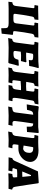

<svg xmlns="http://www.w3.org/2000/svg" viewBox="1270 -1822 678 3259"><g transform="rotate(90 1609.5 -193.0)"><path d="M511 -124Q509 -104 509 -99Q509 -85 514.5 -81Q520 -77 535 -76L566 -74L572 -64L552 118L460 126L458 57Q457 23 439 11.5Q421 0 375 0H137L86 1L10 4L18 -62Q52 -67 65 -79.5Q78 -92 82 -123L117 -401Q119 -415 119 -419Q119 -431 114.5 -434.5Q110 -438 97 -438L74 -437L67 -447L77 -501H134Q234 -501 318 -505L311 -440Q283 -436 274 -426.5Q265 -417 260 -390Q248 -332 235 -252Q222 -172 216 -117L215 -105Q215 -90 223 -85.5Q231 -81 254 -81H314Q345 -81 359.5 -91.5Q374 -102 377 -128L412 -405Q413 -411 413 -420Q413 -430 408.5 -434Q404 -438 391 -438L371 -437L364 -447L374 -501H431Q534 -501 618 -505L610 -441Q581 -436 569.5 -427Q558 -418 553 -394Q526 -256 511 -124Z M883 -82Q923 -82 943 -88Q963 -94 974 -111Q985 -128 995 -166L1089 -173L1097 -162Q1093 -149 1079.5 -103Q1066 -57 1055 -6L1043 5Q1020 4 941 2Q862 0 789 0Q739 0 689.5 3.5Q640 7 626 8L641 -59Q673 -64 686 -78Q699 -92 703 -127L738 -396Q739 -404 739 -416Q739 -429 735 -433.5Q731 -438 720 -438L698 -437L690 -447L704 -505Q722 -504 773 -503Q824 -502 881 -502Q1051 -502 1129 -512L1136 -501Q1132 -488 1119.5 -441.5Q1107 -395 1100 -349L997 -343Q998 -347 1001 -360Q1004 -373 1004 -382Q1004 -403 988 -410Q972 -417 925 -417Q905 -417 899 -413Q893 -409 890 -395L873 -297H941Q966 -297 993 -299Q1020 -301 1031 -302L1038 -292L1017 -209Q1007 -209 978.5 -210Q950 -211 919 -211Q895 -211 858 -206L852 -162Q845 -125 845 -110Q845 -93 853 -87.5Q861 -82 883 -82Z M1641 -99Q1641 -80 1647 -72.5Q1653 -65 1668 -65Q1677 -65 1683.5 -66Q1690 -67 1692 -67L1698 -59L1683 1L1584 0H1547L1424 1L1437 -62Q1467 -63 1481 -77Q1495 -91 1499 -125L1511 -210H1453Q1430 -209 1399.5 -206.5Q1369 -204 1356 -203L1346 -123Q1342 -95 1342 -87Q1343 -73 1348 -68Q1353 -63 1365 -63Q1375 -63 1381 -64Q1387 -65 1389 -65L1394 -58L1380 3Q1365 3 1328 1.5Q1291 0 1258 0Q1224 0 1182 1.5Q1140 3 1126 5L1139 -57Q1173 -64 1185 -77Q1197 -90 1202 -125L1236 -399Q1237 -405 1237 -415Q1237 -428 1231.5 -433Q1226 -438 1212 -438H1190L1185 -448L1198 -503L1299 -502Q1342 -502 1387 -503.5Q1432 -505 1449 -506L1436 -441Q1408 -437 1399.5 -428.5Q1391 -420 1387 -397L1370 -298Q1396 -298 1446 -296Q1494 -296 1521 -300L1534 -399Q1535 -405 1535 -415Q1535 -428 1529.5 -433Q1524 -438 1510 -438H1487L1483 -448L1495 -503L1635 -502L1753 -506L1740 -443Q1711 -438 1700.5 -430Q1690 -422 1686 -400Q1674 -340 1657.5 -230Q1641 -120 1641 -99Z M1845 -312 1752 -307Q1755 -325 1765.5 -386Q1776 -447 1783 -501L1795 -511L1885 -502H2136L2230 -511L2239 -501Q2232 -434 2227 -381.5Q2222 -329 2221 -312L2130 -307L2131 -345Q2131 -377 2126.5 -391.5Q2122 -406 2111 -411Q2100 -416 2077 -417L2069 -366Q2064 -333 2049 -228.5Q2034 -124 2034 -105Q2034 -84 2042.5 -74.5Q2051 -65 2070 -65Q2085 -65 2096.5 -66Q2108 -67 2112 -68L2115 -64L2100 4Q2082 3 2034.5 1.5Q1987 0 1944 0Q1913 0 1859.5 3Q1806 6 1789 7L1803 -60Q1838 -63 1855.5 -69.5Q1873 -76 1880.5 -89Q1888 -102 1891 -130L1928 -417Q1900 -416 1886 -408.5Q1872 -401 1863.5 -380Q1855 -359 1845 -312Z M2397 -502Q2432 -502 2472 -504Q2512 -506 2528 -507Q2635 -507 2682 -466Q2729 -425 2729 -369Q2729 -315 2697.5 -268.5Q2666 -222 2615 -194Q2564 -166 2509 -166H2439L2432 -117Q2430 -101 2430 -95Q2430 -78 2438 -71Q2446 -64 2465 -64L2494 -65Q2494 -63 2495 -62Q2496 -61 2497 -59L2481 3Q2466 3 2429 1.5Q2392 0 2359 0Q2335 0 2282.5 3Q2230 6 2213 7L2228 -60Q2258 -64 2271 -78.5Q2284 -93 2289 -125L2323 -396Q2324 -403 2324 -414Q2324 -427 2320 -432.5Q2316 -438 2306 -438L2277 -437L2272 -446L2286 -503ZM2575 -352Q2575 -387 2555 -402.5Q2535 -418 2492 -418Q2483 -418 2480.5 -415.5Q2478 -413 2476 -402Q2462 -326 2451 -254L2508 -246Q2542 -255 2558.5 -283Q2575 -311 2575 -352Z M3194 -62 3199 -55 3185 2 3076 1Q3030 1 2985 2.5Q2940 4 2927 5L2922 -1L2934 -62Q2971 -66 2981.5 -71Q2992 -76 2992 -90Q2992 -100 2991 -106L2988 -145L2924 -146Q2912 -146 2886 -144Q2860 -142 2856 -142L2841 -100Q2835 -88 2835 -78Q2835 -64 2858 -64H2884L2889 -57L2876 4Q2864 3 2829 2Q2794 1 2754 1H2651L2664 -62Q2696 -68 2713 -107L2890 -498L3081 -511L3091 -503Q3098 -456 3118.5 -316Q3139 -176 3150 -115Q3154 -88 3164 -76Q3174 -64 3194 -62ZM2936 -231Q2947 -231 2983 -233L2968 -379H2952L2891 -231Z"/></g></svg>

Font: Alegreya SC ExtraBold
Style: Italic
Weight: 800
Italic angle: -7°
Designer: Juan Pablo del Peral
Foundry: Huerta Tipografica
Version: Version 2.007; ttfautohint (v1.6)